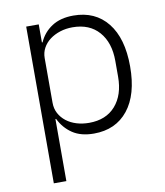

<svg xmlns="http://www.w3.org/2000/svg" viewBox="-82 -592 737 859"><g transform="rotate(-10 287.0 -162.0)"><path d="M93 -512H150V-430H153Q172 -473 211 -498.5Q250 -524 309 -524Q408 -524 464 -454Q520 -384 520 -256Q520 -128 464 -58Q408 12 309 12Q250 12 212 -13.5Q174 -39 153 -82H150V200H93ZM296 -39Q373 -39 416 -88Q459 -137 459 -220V-292Q459 -375 416 -424Q373 -473 296 -473Q266 -473 239.5 -464.5Q213 -456 193 -441Q173 -426 161.5 -405Q150 -384 150 -359V-156Q150 -129 161.5 -107.5Q173 -86 193 -70.5Q213 -55 239.5 -47Q266 -39 296 -39Z"/></g></svg>

Font: IBM Plex Sans Thai Light
Style: Regular
Weight: 300
Designer: Mike Abbink, Paul van der Laan, Pieter van Rosmalen, Ben Mitchell, Mark Frömberg
Foundry: Bold Monday
Version: Version 1.2